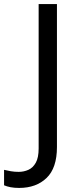

<svg xmlns="http://www.w3.org/2000/svg" viewBox="-98 -734 391 944"><path d="M-4 190Q-28 190 -46 186.5Q-64 183 -78 177V101Q-62 105 -44 108Q-26 111 -6 111Q19 111 41.5 101Q64 91 78 66Q92 41 92 -4V-714H182V-11Q182 92 131 141Q80 190 -4 190Z"/></svg>

Font: Noto Sans Historical
Style: Regular
Weight: 400
Designer: Monotype Design Team
Foundry: Monotype Imaging Inc.
Version: Version 2.013; ttfautohint (v1.8.4.7-5d5b)